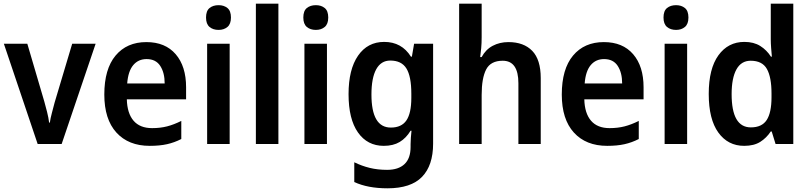

<svg xmlns="http://www.w3.org/2000/svg" viewBox="-20 -780 4387 1040"><path d="M184 0 1 -543H128L220 -230Q227 -205 235 -173.5Q243 -142 246 -116H250Q253 -138 261 -168Q269 -198 276 -225L371 -543H498L314 0Z M773 -552Q875 -552 931.5 -486.5Q988 -421 988 -307V-242H667Q669 -166 703.5 -126Q738 -86 804 -86Q848 -86 885 -95.5Q922 -105 962 -125V-27Q925 -8 885 1Q845 10 791 10Q676 10 610.5 -62Q545 -134 545 -268Q545 -406 606 -479Q667 -552 773 -552ZM774 -460Q729 -460 701.5 -427Q674 -394 669 -328H872Q872 -386 848 -423Q824 -460 774 -460Z M1164 -752Q1193 -752 1212 -736.5Q1231 -721 1231 -685Q1231 -650 1212 -634Q1193 -618 1164 -618Q1134 -618 1115 -634Q1096 -650 1096 -685Q1096 -721 1115 -736.5Q1134 -752 1164 -752ZM1224 -543V0H1102V-543Z M1488 0H1366V-760H1488Z M1691 -752Q1720 -752 1739 -736.5Q1758 -721 1758 -685Q1758 -650 1739 -634Q1720 -618 1691 -618Q1661 -618 1642 -634Q1623 -650 1623 -685Q1623 -721 1642 -736.5Q1661 -752 1691 -752ZM1751 -543V0H1629V-543Z M2061 -553Q2156 -553 2206 -473H2211L2223 -543H2326V-2Q2326 116 2266 178Q2206 240 2079 240Q1972 240 1899 206V99Q1940 119 1983 129.5Q2026 140 2077 140Q2138 140 2171 109Q2204 78 2204 16V1Q2204 -13 2205.5 -34.5Q2207 -56 2209 -72H2204Q2180 -32 2145 -11Q2110 10 2059 10Q1970 10 1919 -62.5Q1868 -135 1868 -270Q1868 -404 1919.5 -478.5Q1971 -553 2061 -553ZM2094 -452Q2044 -452 2018 -405Q1992 -358 1992 -268Q1992 -89 2097 -89Q2155 -89 2181.5 -128Q2208 -167 2208 -250V-273Q2208 -366 2181.5 -409Q2155 -452 2094 -452Z M2589 -578Q2589 -546 2586.5 -519Q2584 -492 2581 -471H2589Q2611 -512 2649 -532Q2687 -552 2734 -552Q2817 -552 2863 -504.5Q2909 -457 2909 -357V0H2788V-329Q2788 -451 2703 -451Q2638 -451 2613.5 -404Q2589 -357 2589 -266V0H2467V-760H2589Z M3251 -552Q3353 -552 3409.5 -486.5Q3466 -421 3466 -307V-242H3145Q3147 -166 3181.5 -126Q3216 -86 3282 -86Q3326 -86 3363 -95.5Q3400 -105 3440 -125V-27Q3403 -8 3363 1Q3323 10 3269 10Q3154 10 3088.5 -62Q3023 -134 3023 -268Q3023 -406 3084 -479Q3145 -552 3251 -552ZM3252 -460Q3207 -460 3179.5 -427Q3152 -394 3147 -328H3350Q3350 -386 3326 -423Q3302 -460 3252 -460Z M3642 -752Q3671 -752 3690 -736.5Q3709 -721 3709 -685Q3709 -650 3690 -634Q3671 -618 3642 -618Q3612 -618 3593 -634Q3574 -650 3574 -685Q3574 -721 3593 -736.5Q3612 -752 3642 -752ZM3702 -543V0H3580V-543Z M4011 10Q3923 10 3871 -62Q3819 -134 3819 -271Q3819 -408 3871.5 -480.5Q3924 -553 4012 -553Q4063 -553 4098 -531Q4133 -509 4156 -473H4161Q4159 -493 4157 -520Q4155 -547 4155 -567V-760H4277V0H4181L4160 -68H4155Q4132 -33 4098 -11.5Q4064 10 4011 10ZM4047 -90Q4107 -90 4133 -130Q4159 -170 4159 -253V-274Q4159 -362 4134 -406.5Q4109 -451 4046 -451Q3995 -451 3969 -404Q3943 -357 3943 -270Q3943 -90 4047 -90Z"/></svg>

Font: Noto Sans Khmer UI SemiCondensed SemiBold
Style: Regular
Weight: 600
Width: 4
Designer: Danh Hong and the Monotype Design Team
Foundry: Monotype Imaging Inc.
Version: Version 2.002; ttfautohint (v1.8.4.7-5d5b)